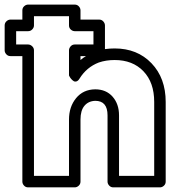

<svg xmlns="http://www.w3.org/2000/svg" viewBox="-92 -787 817 832"><path d="M-71.8 -568.8V-676.8Q-71.8 -687.5 -64 -694.8Q-56.2 -702.1 -46.9 -702.1H4.9V-742.2Q4.9 -752.9 12.7 -760Q20.5 -767.1 29.8 -767.1H231.9Q242.7 -767.1 249.8 -759.3Q256.8 -751.5 256.8 -742.2V-702.1H337.9Q348.6 -702.1 355.7 -694.1Q362.8 -686 362.8 -676.8V-574.2Q384.3 -577.1 404.8 -577.1Q502.9 -577.1 564.5 -512.9Q626 -448.7 626 -345.2V0Q626 10.7 618.2 17.8Q610.4 24.9 601.1 24.9H398.9Q388.2 24.9 381.1 17.1Q374 9.3 374 0V-287.1Q374 -350.1 320.8 -350.1Q291 -349.1 273.9 -328.6Q256.8 -308.1 256.8 -269V0Q256.8 10.7 249 17.8Q241.2 24.9 231.9 24.9H29.8Q19 24.9 12 17.1Q4.9 9.3 4.9 0V-543.9H-46.9Q-57.6 -543.9 -64.7 -551.8Q-71.8 -559.6 -71.8 -568.8ZM-22 -594.2H29.8Q39.1 -594.2 47.1 -586.9Q55.2 -579.6 55.2 -568.8V-24.9H207V-269Q207 -324.2 237.8 -361.8Q268.6 -399.4 320.8 -399.9Q367.7 -399.9 395.8 -368.2Q423.8 -336.4 423.8 -287.1V-24.9H576.2V-345.2Q576.2 -429.7 529.5 -478.3Q482.9 -526.9 404.8 -526.9Q367.2 -526.9 335.9 -516.1Q283.2 -495.6 252.9 -446.8Q246.6 -436.5 239.5 -434.3Q232.4 -432.1 226.8 -435.8Q221.2 -439.5 216.6 -444.8Q211.9 -450.2 209.5 -455.1L207 -460V-568.8Q207 -578.1 214.1 -586.2Q221.2 -594.2 231.9 -594.2H313V-651.9H231.9Q222.7 -651.9 214.8 -658.9Q207 -666 207 -676.8V-716.8H55.2V-676.8Q55.2 -667.5 47.9 -659.7Q40.5 -651.9 29.8 -651.9H-22ZM256.8 -526.9Q268.6 -537.1 280.8 -543.9H256.8Z"/></svg>

Font: Trueno ExtraBold Outline
Style: Regular
Weight: 800
Width: 6
Designer: Julieta Ulanovsky
Foundry: Julieta Ulanovsky
Version: Version 3.001b | FøM Fix